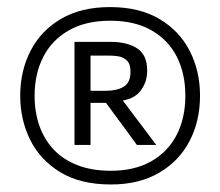

<svg xmlns="http://www.w3.org/2000/svg" viewBox="-20 -765 609 531"><path d="M286.8 -254.8Q202.3 -254.8 146.5 -288.8Q90.8 -322.9 63.3 -378.6Q35.9 -434.4 35.9 -500.1Q35.9 -568.9 64.6 -624.6Q93.2 -680.3 148.7 -712.8Q204.2 -745.4 284.5 -745.4Q365.7 -745.4 421.1 -712.4Q476.6 -679.5 504.9 -623.8Q533.2 -568.2 533.2 -500.3Q533.2 -429.9 504 -374.4Q474.8 -318.9 419.6 -286.9Q364.4 -254.8 286.8 -254.8ZM186 -364.2Q186 -388.2 186 -410.2Q186 -432.2 186 -458.2V-554.2Q186 -580.7 186 -602.9Q186 -625.2 186 -649.2L230.4 -642.4Q230.4 -619.1 230.4 -597.5Q230.4 -575.8 230.4 -550.2V-458.2Q230.4 -432.2 230.4 -410.2Q230.4 -388.2 230.4 -364.2ZM286.6 -292.7Q352 -292.7 398.1 -318.8Q444.2 -344.8 468.4 -391.6Q492.6 -438.4 492.6 -500.3Q492.6 -561.7 468.9 -608.3Q445.1 -654.9 398.6 -681.3Q352.2 -707.7 284.7 -707.7Q217.6 -707.7 170.9 -681.3Q124.1 -655 99.9 -608.1Q75.7 -561.2 75.7 -500.1Q75.7 -454.9 89.1 -416.8Q102.5 -378.7 129 -350.9Q155.4 -323.1 195 -307.9Q234.5 -292.7 286.6 -292.7ZM358.5 -364.2Q344.7 -383.5 332.3 -400.4Q319.8 -417.2 307.7 -433.4L260.4 -498L287.9 -480.5H221.9V-513.9H272.9Q303.5 -513.9 322.2 -525.2Q340.9 -536.4 340.9 -566.5Q340.9 -588 331.1 -597.5Q321.3 -606.9 308 -609.1Q294.6 -611.2 284 -611.2H216.2L186 -649.2Q203.2 -649.2 228.4 -649.2Q253.6 -649.2 285.8 -649.2Q332.6 -649.2 359.9 -630.8Q387.1 -612.5 387.1 -569.8Q387.1 -534.8 365.2 -509.7Q343.3 -484.7 290.1 -484.7L307.2 -503.3L350 -446.7Q366.2 -425.6 382.9 -403.1Q399.6 -380.7 412 -364.2Z"/></svg>

Font: Commissioner Thin
Style: Regular
Weight: 100
Designer: Kostas Bartsokas
Foundry: Kostas Bartsokas
Version: Version 1.001;gftools[0.9.23]